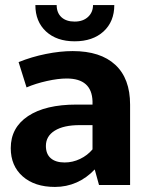

<svg xmlns="http://www.w3.org/2000/svg" viewBox="-20 -738 596 766"><path d="M277.8 -573.2Q206.1 -573.2 163.6 -612.5Q121.1 -651.9 121.1 -717.8H206.1Q206.1 -687 225.1 -669.4Q244.1 -651.9 277.8 -651.9Q311 -651.9 331.1 -670.4Q351.1 -689 351.1 -717.8H436Q436 -651.9 393.1 -612.5Q350.1 -573.2 277.8 -573.2ZM499 -320.8V0H375L357.9 -62Q325.7 -27.8 285.4 -10Q245.1 7.8 199.2 7.8Q118.2 7.8 70.6 -34.2Q22.9 -76.2 22.9 -147Q22.9 -229 92 -274.9Q161.1 -320.8 285.2 -320.8H349.1V-334Q346.2 -424.8 246.1 -424.8Q211.9 -424.8 167 -414.8Q122.1 -404.8 85.9 -389.2L54.2 -490.2Q106 -511.2 163.1 -522.7Q220.2 -534.2 270 -534.2Q380.9 -534.2 439.9 -479.5Q499 -424.8 499 -320.8ZM163.1 -155.8Q163.1 -123.5 182.6 -106.7Q202.1 -89.8 237.8 -89.8Q270 -89.8 299.6 -104Q329.1 -118.2 349.1 -142.1V-238.8H297.9Q233.9 -238.8 198.5 -216.8Q163.1 -194.8 163.1 -155.8Z"/></svg>

Font: Sarala
Style: Bold
Weight: 700
Designer: Andres Torresi
Foundry: Huerta Tipografica
Version: Version 1.004;PS 001.003;hotconv 1.0.70;makeotf.lib2.5.58329